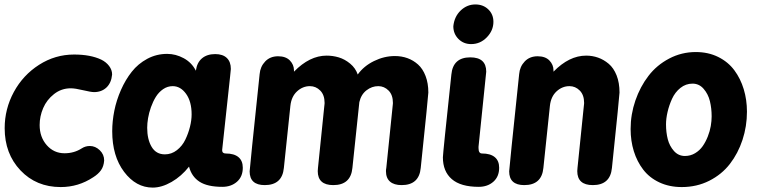

<svg xmlns="http://www.w3.org/2000/svg" viewBox="-20 -832 3438 863"><path d="M297.9 -435.1Q255.9 -435.1 222.9 -409.2Q189.9 -383.3 174.1 -346.2Q158.2 -309.1 158.2 -270Q158.2 -215.8 190.2 -179.4Q222.2 -143.1 270 -143.1Q313 -143.1 347.2 -165Q363.8 -175.8 383.8 -175.8Q408.7 -175.8 428.5 -156.7Q448.2 -137.7 448.2 -110.8Q446.3 -84 433.8 -66.7Q421.4 -49.3 398.9 -35.2Q332.5 8.8 252.9 8.8Q143.1 8.8 72 -66.2Q1 -141.1 1 -255.9Q1 -342.3 42.2 -418.5Q83.5 -494.6 155.8 -540.8Q228 -586.9 313 -586.9Q386.7 -586.9 435.1 -564Q457 -553.2 470.5 -535.4Q483.9 -517.6 483.9 -497.1Q480.5 -459.5 458.5 -438.7Q436.5 -418 402.8 -418Q389.2 -418 353.5 -426.5Q317.9 -435.1 297.9 -435.1Z M947.3 -588.9Q981.4 -588.9 999.5 -571.5Q1017.6 -554.2 1017.6 -522Q1017.6 -520.5 1014.2 -487.8Q1000 -358.9 978.5 -157.2Q978.5 -142.1 994.6 -142.1Q1032.2 -142.1 1051.8 -125.7Q1071.3 -109.4 1071.3 -78.1Q1071.3 -38.1 1045.2 -15.1Q1019 7.8 979.5 7.8Q912.6 7.8 877 -15.1Q841.3 -38.1 829.6 -83Q795.4 -39.6 751.2 -14.2Q707 11.2 666.5 11.2Q591.3 11.2 537.8 -59.6Q484.4 -130.4 484.4 -242.2Q484.4 -287.1 493.9 -334.5Q503.4 -381.8 523.7 -427.7Q543.9 -473.6 572.3 -509.5Q600.6 -545.4 641.8 -567.6Q683.1 -589.8 731.4 -589.8Q770 -589.8 805.9 -570.3Q841.8 -550.8 860.4 -514.2Q865.2 -550.8 887.9 -569.8Q910.6 -588.9 947.3 -588.9ZM721.2 -138.2Q751 -138.2 775.1 -157Q799.3 -175.8 813 -204.3Q826.7 -232.9 834 -262.5Q841.3 -292 841.3 -317.9Q841.3 -375.5 816.4 -410.2Q791.5 -444.8 756.3 -444.8Q732.9 -444.8 713.1 -431.2Q693.4 -417.5 680.4 -396.5Q667.5 -375.5 658.4 -349.9Q649.4 -324.2 645.5 -300.8Q641.6 -277.3 641.6 -257.8Q641.6 -205.6 661.6 -171.9Q681.6 -138.2 721.2 -138.2Z M1147 -499Q1149.9 -532.7 1172.1 -555.9Q1194.3 -579.1 1230 -579.1Q1264.6 -579.1 1283 -560.1Q1301.3 -541 1301.3 -516.1V-509.8Q1371.6 -582 1448.2 -582Q1476.1 -582 1502.9 -574Q1529.8 -565.9 1554 -545.9Q1578.1 -525.9 1587.9 -497.1Q1615.2 -535.2 1661.1 -557.6Q1707 -580.1 1754.9 -580.1Q1785.2 -580.1 1811.5 -570.6Q1837.9 -561 1859.1 -542Q1880.4 -522.9 1892.8 -490.5Q1905.3 -458 1905.3 -416Q1905.3 -404.3 1871.1 -77.1Q1863.8 0 1785.2 0Q1751 0 1732.9 -15.9Q1714.8 -31.7 1714.8 -63Q1714.8 -69.8 1716.3 -77.1Q1732.9 -242.7 1743.7 -343.8Q1745.6 -360.8 1745.8 -364.5Q1746.1 -368.2 1746.1 -369.1Q1746.1 -405.3 1726.6 -425Q1707 -444.8 1680.2 -444.8Q1651.4 -444.8 1627.2 -426Q1603 -407.2 1595.2 -373L1564 -77.1Q1556.6 0 1478 0Q1408.2 0 1408.2 -63Q1408.2 -72.3 1409.2 -77.1Q1425.8 -242.7 1436.5 -343.8Q1438.5 -360.8 1438.7 -364.5Q1439 -368.2 1439 -369.1Q1439 -405.3 1419.4 -425Q1399.9 -444.8 1373 -444.8Q1340.8 -444.8 1315.2 -421.4Q1289.6 -397.9 1285.2 -356L1255.9 -77.1Q1248.5 0 1169.9 0Q1102.1 0 1102.1 -62Q1102.1 -72.3 1147 -499Z M2008.8 -497.1Q2016.1 -574.2 2093.8 -574.2Q2165.5 -574.2 2165.5 -509.8Q2165.5 -506.8 2130.9 -172.9V-166Q2130.9 -142.1 2146.5 -142.1Q2184.1 -142.1 2203.9 -125.7Q2223.6 -109.4 2223.6 -78.1Q2223.6 -38.1 2197.5 -15.1Q2171.4 7.8 2131.8 7.8Q2050.8 7.8 2010.7 -26.9Q1970.7 -61.5 1970.7 -125Q1970.7 -140.1 2008.8 -497.1ZM2017.6 -713.9Q2022 -757.3 2050.5 -784.7Q2079.1 -812 2116.7 -812Q2151.9 -812 2174.8 -789.8Q2197.8 -767.6 2197.8 -733.9Q2197.8 -694.8 2168.2 -664.3Q2138.7 -633.8 2097.7 -633.8Q2063.5 -633.8 2040.5 -657Q2017.6 -680.2 2017.6 -713.9Z M2313.5 -499Q2316.4 -532.7 2338.6 -555.9Q2360.8 -579.1 2396.5 -579.1Q2431.2 -579.1 2449.5 -560.1Q2467.8 -541 2467.8 -516.1V-509.8Q2538.1 -582 2614.7 -582Q2642.6 -582 2668.2 -573Q2693.8 -564 2716.1 -545.2Q2738.3 -526.4 2751.5 -493.2Q2764.6 -460 2764.6 -416Q2764.6 -404.3 2730.5 -77.1Q2723.1 0 2644.5 0Q2574.7 0 2574.7 -63Q2574.7 -72.3 2575.7 -77.1Q2592.3 -242.7 2603 -343.8Q2605 -360.8 2605.2 -364.5Q2605.5 -368.2 2605.5 -369.1Q2605.5 -405.3 2585.9 -425Q2566.4 -444.8 2539.6 -444.8Q2507.3 -444.8 2481.7 -421.4Q2456.1 -397.9 2451.7 -356L2422.4 -77.1Q2415 0 2336.4 0Q2268.6 0 2268.6 -62Q2268.6 -72.3 2313.5 -499Z M3107.4 -598.1Q3163.6 -598.1 3208.3 -575.9Q3252.9 -553.7 3280.8 -516.1Q3308.6 -478.5 3323 -430.9Q3337.4 -383.3 3337.4 -330.1Q3337.4 -264.2 3317.4 -203.4Q3297.4 -142.6 3260.7 -95.2Q3224.1 -47.9 3168 -19.5Q3111.8 8.8 3044.4 8.8Q2988.3 8.8 2943.6 -12.2Q2898.9 -33.2 2871.1 -69.6Q2843.3 -106 2828.9 -152.3Q2814.5 -198.7 2814.5 -252Q2814.5 -317.9 2835.9 -380.1Q2857.4 -442.4 2894.8 -491Q2932.1 -539.6 2987.8 -568.8Q3043.5 -598.1 3107.4 -598.1ZM3092.8 -456.1Q3062.5 -456.1 3038.3 -436.8Q3014.2 -417.5 3000.7 -387.9Q2987.3 -358.4 2980.5 -328.6Q2973.6 -298.8 2973.6 -272.9Q2973.6 -237.3 2981.4 -206.5Q2989.3 -175.8 3009.3 -153.3Q3029.3 -130.9 3058.6 -130.9Q3083.5 -130.9 3104.2 -143.3Q3125 -155.8 3138.4 -175Q3151.9 -194.3 3161.4 -218.5Q3170.9 -242.7 3174.8 -265.6Q3178.7 -288.6 3178.7 -309.1Q3178.7 -345.2 3170.9 -377.2Q3163.1 -409.2 3142.8 -432.6Q3122.6 -456.1 3092.8 -456.1Z"/></svg>

Font: BPreplay
Style: Bold Italic
Weight: 700
Italic angle: -6°
Designer: Magenta/George Triantafyllakos
Foundry: Magenta/George Triantafyllakos
Version: Version 1.00